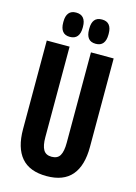

<svg xmlns="http://www.w3.org/2000/svg" viewBox="-123 -876 672 951"><g transform="rotate(15 212.5 -400.0)"><path d="M213 10Q126 10 83.5 -39.5Q41 -89 41 -185V-639H158V-174.5Q158 -131.5 170.5 -110.2Q183 -89 212.5 -89Q243 -89 255.2 -110.2Q267.5 -131.5 267.5 -174.5V-639H384V-185Q384 -89 341.8 -39.5Q299.5 10 213 10ZM146 -686Q121 -686 108.8 -701.5Q96.5 -717 96.5 -746V-751.5Q96.5 -780 108.8 -795.2Q121 -810.5 146 -810.5Q171.5 -810.5 184 -795.2Q196.5 -780 196.5 -751.5V-746Q196.5 -717 184 -701.5Q171.5 -686 146 -686ZM279 -686Q253 -686 241 -701.5Q229 -717 229 -746V-751.5Q229 -780 241 -795.2Q253 -810.5 279 -810.5Q304 -810.5 316.2 -795.2Q328.5 -780 328.5 -751.5V-746Q328.5 -717 316.2 -701.5Q304 -686 279 -686Z"/></g></svg>

Font: Anek Tamil Condensed SemiBold
Style: Regular
Weight: 600
Width: 3
Designer: Aadarsh Rajan (Tamil), Yesha Goshar (Latin)
Foundry: Ek Type
Version: Version 1.003